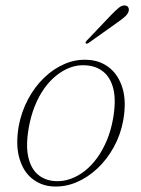

<svg xmlns="http://www.w3.org/2000/svg" viewBox="-20 -676 518 704"><path d="M303 -456.5Q348 -454 381.2 -427.5Q414.5 -401 429.2 -352.8Q444 -304.5 432 -235.5Q422.5 -182.5 397.5 -137Q372.5 -91.5 336.8 -58Q301 -24.5 258.8 -7Q216.5 10.5 171.5 7.5Q129.5 4.5 97.2 -21.5Q65 -47.5 51 -96Q37 -144.5 48.5 -213Q58.5 -266.5 82.8 -312Q107 -357.5 141.8 -391Q176.5 -424.5 218 -442Q259.5 -459.5 303 -456.5ZM181 -12Q210 -10 237.8 -19.8Q265.5 -29.5 290.8 -49.2Q316 -69 336.5 -97.5Q357 -126 372 -162Q387 -198 394.5 -240.5Q406 -306 396 -348.5Q386 -391 359.2 -412.8Q332.5 -434.5 294 -436.5Q265.5 -438.5 238.5 -428.8Q211.5 -419 187 -399.5Q162.5 -380 142.2 -351.5Q122 -323 107.5 -286.8Q93 -250.5 85.5 -208Q74 -142.5 83.8 -100Q93.5 -57.5 119 -36Q144.5 -14.5 181 -12ZM386.5 -620Q403.5 -637.5 415.2 -647.2Q427 -657 438.5 -656Q447.5 -655 450.8 -648Q454 -641 451 -632.5Q447.5 -623 437 -614Q426.5 -605 412.5 -595L304 -518Q302 -516.5 299.2 -515.8Q296.5 -515 295 -517Q292.5 -519 294.2 -522Q296 -525 298.5 -527.5Z"/></svg>

Font: Fraunces Thin
Style: Italic
Weight: 250
Italic angle: -16°
Version: Version 1.000;[b76b70a41]